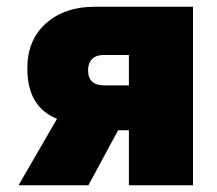

<svg xmlns="http://www.w3.org/2000/svg" viewBox="-20 -549 642 569"><path d="M35 0 149 -197Q61 -232 61 -346Q61 -431 116.5 -480Q172 -529 260 -529H552V0H362V-163H330L242 0ZM289 -296H362V-386H287Q265 -386 253 -374Q241 -362 241 -341Q241 -296 289 -296Z"/></svg>

Font: Raleway-v4020 Black
Style: Regular
Weight: 900
Designer: Matt McInerney, Pablo Impallari, Rodrigo Fuenzalida
Foundry: Matt McInerney, Pablo Impallari, Rodrigo Fuenzalida
Version: Version 4.020;PS 004.020;hotconv 1.0.88;makeotf.lib2.5.64775